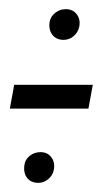

<svg xmlns="http://www.w3.org/2000/svg" viewBox="-20 -450 240 419"><path d="M1.5 -213 11 -265H182.5L173 -213ZM119 -363Q102.5 -363 94 -374.5Q85.5 -386 88.5 -403Q90.5 -414 100.5 -422Q110.5 -430 123.5 -430Q139 -430 147.5 -418.8Q156 -407.5 153 -392Q150.5 -379.5 140.8 -371.2Q131 -363 119 -363ZM64 -51Q47 -51 38.8 -62.2Q30.5 -73.5 33.5 -91Q35 -102 45 -110Q55 -118 68.5 -118Q83.5 -118 92 -106.8Q100.5 -95.5 97.5 -79.5Q95 -67 85.2 -59Q75.5 -51 64 -51Z"/></svg>

Font: Anybody Condensed Regular
Style: Italic
Weight: 400
Width: 3
Italic angle: -10°
Designer: Tyler Finck
Foundry: Etcetera Type Company
Version: Version 1.010; ttfautohint (v1.8.3) -l 8 -r 50 -G 200 -x 14 